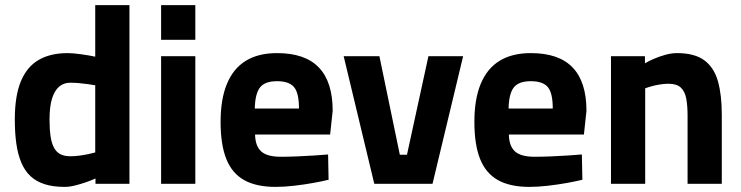

<svg xmlns="http://www.w3.org/2000/svg" viewBox="-20 -720 2904 752"><path d="M233 12Q188 12 155 1.5Q122 -9 99.5 -30Q77 -51 63.5 -83Q50 -115 44 -157Q38 -199 38 -252Q38 -344 61.5 -401Q85 -458 131 -485Q177 -512 245 -512Q265 -512 297.5 -507.5Q330 -503 353 -498V-700H487V0H354V-21Q339 -14 317.5 -6.5Q296 1 274 6.5Q252 12 233 12ZM256 -108Q273 -108 291.5 -110.5Q310 -113 326.5 -116.5Q343 -120 353 -123V-386Q341 -388 324 -390.5Q307 -393 289 -394.5Q271 -396 255 -396Q230 -396 212 -381Q194 -366 184 -334.5Q174 -303 174 -252Q174 -214 178 -186.5Q182 -159 191.5 -141.5Q201 -124 216.5 -116Q232 -108 256 -108Z M611 0V-500H745V0ZM611 -564V-700H745V-564Z M1059 12Q984 12 936.5 -14.5Q889 -41 866.5 -97Q844 -153 844 -243Q844 -332 869 -392Q894 -452 943 -482Q992 -512 1065 -512Q1175 -512 1229 -455.5Q1283 -399 1283 -286L1273 -193H979Q980 -148 1003 -127Q1026 -106 1080 -106Q1110 -106 1144.5 -107.5Q1179 -109 1211 -111Q1243 -113 1265 -115L1267 -16Q1243 -10 1207 -3.5Q1171 3 1132 7.5Q1093 12 1059 12ZM978 -295H1151Q1151 -356 1131.5 -379Q1112 -402 1065 -402Q1017 -402 998 -377Q979 -352 978 -295Z M1446 0 1326 -500H1466L1546 -114H1574L1658 -500H1794L1674 0Z M2053 12Q1978 12 1930.5 -14.5Q1883 -41 1860.5 -97Q1838 -153 1838 -243Q1838 -332 1863 -392Q1888 -452 1937 -482Q1986 -512 2059 -512Q2169 -512 2223 -455.5Q2277 -399 2277 -286L2267 -193H1973Q1974 -148 1997 -127Q2020 -106 2074 -106Q2104 -106 2138.5 -107.5Q2173 -109 2205 -111Q2237 -113 2259 -115L2261 -16Q2237 -10 2201 -3.5Q2165 3 2126 7.5Q2087 12 2053 12ZM1972 -295H2145Q2145 -356 2125.5 -379Q2106 -402 2059 -402Q2011 -402 1992 -377Q1973 -352 1972 -295Z M2373 0V-500H2506V-472Q2521 -481 2542 -490Q2563 -499 2586.5 -505.5Q2610 -512 2631 -512Q2701 -512 2739 -483.5Q2777 -455 2792 -401.5Q2807 -348 2807 -271V0H2673V-267Q2673 -305 2668 -333Q2663 -361 2647 -376.5Q2631 -392 2598 -392Q2581 -392 2563.5 -389Q2546 -386 2531.5 -382Q2517 -378 2507 -374V0Z"/></svg>

Font: Titillium Web
Style: Bold
Weight: 700
Designer: Mohamed Gaber, Accademia di Belle Arti di Urbino
Foundry: Kief Type Foundry, Accademia di Belle Arti di Urbino
Version: Version 3.000